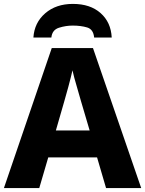

<svg xmlns="http://www.w3.org/2000/svg" viewBox="-20 -963 743 983"><path d="M439 -295H266L309 -444Q316 -467 330 -519Q344 -571 351 -603Q358 -571 373 -520.5Q388 -470 395 -444ZM523 0H703L456 -717H245L0 0H181L227 -157H477ZM353 -943Q267 -943 211.5 -895Q156 -847 151 -771H243Q247 -810 282 -821Q317 -832 352 -832Q394 -832 426 -822.5Q458 -813 462 -771H552Q548 -849 495 -896Q442 -943 353 -943Z"/></svg>

Font: Noto Sans UI Extra
Style: Regular
Weight: 800
Designer: Monotype Design Team
Foundry: Monotype Imaging Inc.
Version: Version 1.901